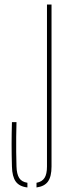

<svg xmlns="http://www.w3.org/2000/svg" viewBox="-20 -820 298 844"><path d="M100.5 4Q65 0 49.2 -22Q33.5 -44 32.5 -88Q31 -140.5 31 -185.5Q31 -230.5 32.5 -283H52.5Q51.5 -250.5 51.2 -218Q51 -185.5 51.2 -153Q51.5 -120.5 52.5 -88Q53.5 -55 64.2 -37.8Q75 -20.5 100.5 -16.5ZM140.5 4V-16.5Q165 -21 175.8 -38Q186.5 -55 186.5 -88V-800H206.5V-88Q206.5 -44 191 -22.2Q175.5 -0.5 140.5 4Z"/></svg>

Font: Big Shoulders Stencil Thin
Style: Regular
Weight: 100
Designer: Patric King
Foundry: XO Type Co
Version: Version 2.001